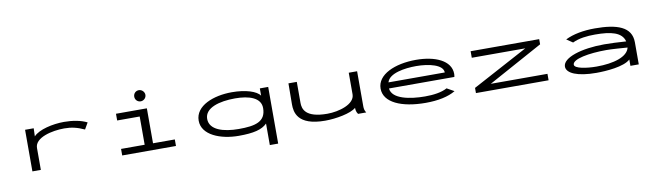

<svg xmlns="http://www.w3.org/2000/svg" viewBox="-42 -1291 7085 2082"><g transform="rotate(-10 3500.0 -249.5)"><path d="M216 1H309V-240C309 -355 502 -398 636 -398C716 -398 779 -383 857 -347L898 -418C834 -451 742 -468 646 -468C522 -468 366 -433 308 -368L311 -457H216Z M1505 -543C1538 -543 1567 -570 1567 -604C1567 -637 1538 -666 1505 -666C1470 -666 1444 -639 1444 -604C1444 -570 1471 -543 1505 -543ZM1205 0H1797V-72H1557V-457H1217V-383H1465V-72H1205Z M2801 167H2893V-457H2801V-377C2765 -430 2647 -469 2493 -469C2293 -469 2087 -392 2087 -227C2087 -68 2288 10 2488 10C2653 10 2744 -13 2801 -70ZM2501 -63C2332 -63 2181 -108 2181 -230C2181 -352 2344 -397 2517 -397C2672 -397 2799 -355 2799 -241C2799 -90 2681 -63 2501 -63Z M3439 11C3559 11 3723 -19 3781 -70C3781 -47 3785 -23 3802 0H3892C3875 -24 3872 -47 3872 -71V-457H3780V-219C3780 -110 3603 -59 3475 -59C3233 -59 3208 -159 3208 -226V-457H3116L3114 -226C3114 -143 3131 11 3439 11Z M4547 10C4683 10 4797 -14 4875 -61L4795 -106C4733 -72 4645 -60 4551 -60C4387 -60 4190 -95 4180 -213H4900C4902 -224 4904 -235 4904 -246C4904 -395 4729 -468 4521 -468C4289 -468 4090 -382 4090 -227C4090 -74 4279 10 4547 10ZM4186 -279C4212 -375 4385 -401 4511 -401C4653 -401 4806 -364 4806 -279Z M5100 0H5900V-71H5276L5877 -400V-457H5122V-385H5711L5100 -57Z M6425 11C6531 11 6731 -3 6801 -70V0H6893V-243C6893 -415 6733 -467 6491 -467C6365 -467 6251 -446 6165 -403L6233 -357C6303 -391 6393 -401 6481 -401C6656 -401 6775 -373 6802 -269C6720 -275 6624 -279 6561 -279C6309 -279 6100 -213 6100 -115C6100 -41 6217 11 6425 11ZM6198 -119C6198 -181 6381 -214 6573 -214C6635 -214 6733 -206 6805 -201C6783 -102 6628 -56 6439 -56C6329 -56 6198 -76 6198 -119Z"/></g></svg>

Font: Inconsolata UltraExpanded
Style: Regular
Weight: 400
Width: 9
Monospace: yes
Designer: Raph Levien, Cyreal, Brenton Simpson
Foundry: Raph Levien, Cyreal, Google
Version: Version 3.100